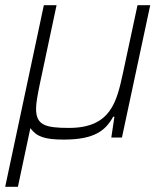

<svg xmlns="http://www.w3.org/2000/svg" viewBox="-22 -530 649 740"><path d="M147 -510 -2 190H47L95 -36C119 -4 148 8 224 8C342 8 385 -27 414 -80H419L407 0H448L557 -510H508L452 -249C428 -139 406 -37 244 -37C152 -37 117 -48 117 -111C117 -134 123 -164 131 -204L196 -510Z"/></svg>

Font: Saira UNSAM Light Italic
Style: Regular
Weight: 300
Italic angle: -12°
Designer: Hector Gatti with collaboration of the Omnibus-Type team
Foundry: Omnibus-Type
Version: Version 0.072;PS 000.072;hotconv 1.0.88;makeotf.lib2.5.64775